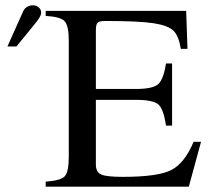

<svg xmlns="http://www.w3.org/2000/svg" viewBox="-20 -703 790 723"><path d="M737 -169 691 0H152V-19Q209 -23 224 -39.5Q239 -56 239 -114V-550Q239 -606 223.5 -623Q208 -640 152 -643V-662H681L686 -519H661Q653 -568 633 -587.5Q613 -607 558.5 -615.5Q504 -624 376 -624Q354 -624 347.5 -617.5Q341 -611 341 -588V-368H492Q555 -368 575.5 -386Q596 -404 605 -464H628V-230H605Q596 -293 576 -310Q556 -327 492 -327H341V-84Q341 -54 362 -45.5Q383 -37 442 -37Q574 -37 624.5 -62.5Q675 -88 709 -169ZM8 -528 67 -660Q78 -683 105 -683Q116 -683 125.5 -675.5Q135 -668 135 -654Q135 -641 108 -609L42 -528Z"/></svg>

Font: STIX
Style: Regular
Weight: 400
Designer: MicroPress Inc., with final additions and corrections provided by Coen Hoffman, Elsevier (retired)
Version: Version 1.1.1